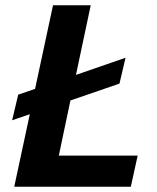

<svg xmlns="http://www.w3.org/2000/svg" viewBox="-20 -708 595 728"><path d="M34 0 93 -275 26 -252 49 -349 113 -371 181 -688H324L268 -424L456 -489L433 -391L247 -327L203 -118H502L476 0Z"/></svg>

Font: Saira SemiBold
Style: Italic
Weight: 600
Italic angle: -12°
Designer: Hector Gatti with collaboration of the Omnibus-Type team
Foundry: Omnibus-Type
Version: Version 1.100; ttfautohint (v1.8.3)